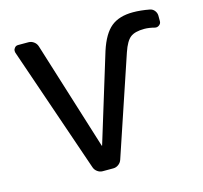

<svg xmlns="http://www.w3.org/2000/svg" viewBox="-107 -882 1034 978"><g transform="rotate(-15 410.5 -393.0)"><path d="M709 -667Q659.2 -667 635.3 -648.4Q611.3 -629.9 592.8 -575.2L418 -54.7Q413.1 -40 400.4 -30.8Q387.7 -21.5 373 -21.5H316.4Q301.8 -21.5 289.1 -30.8Q276.4 -40 271.5 -54.7L43 -720.7Q42 -725.6 42 -729.5Q42 -737.3 46.9 -743.2Q53.7 -753.9 66.4 -753.9H121.1Q136.7 -753.9 149.4 -744.6Q162.1 -735.4 167 -720.7L345.7 -148.4Q345.7 -147.5 346.7 -147.5Q347.7 -147.5 347.7 -148.4L489.3 -610.4Q516.6 -694.3 559.1 -729Q601.6 -763.7 674.8 -763.7Q714.8 -763.7 761.7 -754.9Q777.3 -752 786.6 -739.7Q795.9 -727.5 795.9 -712.9V-683.6Q795.9 -671.9 785.6 -664.1Q775.4 -656.2 762.7 -659.2Q733.4 -667 709 -667Z"/></g></svg>

Font: Gen Jyuu GothicL Medium
Style: Regular
Weight: 500
Designer: [Source Han Sans]
Ryoko NISHIZUKA  (kana & ideographs); Paul D. Hunt (Latin, Greek & Cyrillic); Wenlong ZHANG  (bopomofo
Version: Version 1.002.20150607